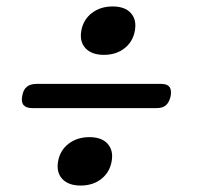

<svg xmlns="http://www.w3.org/2000/svg" viewBox="-20 -630 640 595"><path d="M466 -295H80Q61 -295 53 -304.5Q45 -314 49 -333Q52 -352 63 -361Q74 -370 93 -370H479Q498 -370 505 -361Q512 -352 509 -333Q505 -314 495 -304.5Q485 -295 466 -295ZM302 -460Q264 -460 245 -480.5Q226 -501 232 -535Q238 -569 264.5 -589.5Q291 -610 329 -610Q367 -610 385.5 -589.5Q404 -569 398 -535Q392 -501 366 -480.5Q340 -460 302 -460ZM230 -55Q192 -55 173 -75.5Q154 -96 160 -130Q166 -164 192.5 -184.5Q219 -205 257 -205Q295 -205 313.5 -184.5Q332 -164 326 -130Q320 -96 294 -75.5Q268 -55 230 -55Z"/></svg>

Font: Maple Mono Normal NL
Style: Italic
Weight: 400
Italic angle: -10°
Monospace: yes
Designer: subframe7536
Version: Version 7.000